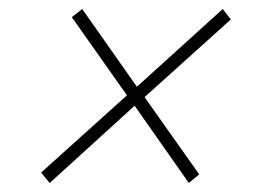

<svg xmlns="http://www.w3.org/2000/svg" viewBox="-20 -518 580 425"><path d="M278 -284 90 -113 71 -136 261 -307 139 -480 162 -498 283 -326 473 -498 491 -475 300 -303 421 -132 398 -113Z"/></svg>

Font: IBM Plex Sans Cond ExtLt
Style: Italic
Weight: 200
Width: 3
Italic angle: -11°
Designer: Mike Abbink, Paul van der Laan, Pieter van Rosmalen
Foundry: Bold Monday
Version: Version 1.3